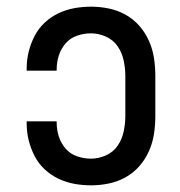

<svg xmlns="http://www.w3.org/2000/svg" viewBox="-20 -548 540 576"><path d="M253 8Q228 8 203 3.5Q178 -1 155 -12Q132 -23 113.5 -40.5Q95 -58 83.5 -80.5Q72 -103 66 -127.5Q60 -152 60 -178V-184H150V-180Q150 -159 156.5 -138.5Q163 -118 177 -102Q191 -86 211.5 -79Q232 -72 253 -72Q276 -72 298 -82Q320 -92 333 -111Q346 -130 351 -153.5Q356 -177 356 -200V-320Q356 -343 351 -366.5Q346 -390 333 -409Q320 -428 298 -438Q276 -448 253 -448Q232 -448 211.5 -441Q191 -434 177 -418Q163 -402 156.5 -381.5Q150 -361 150 -340V-336H60V-342Q60 -368 66 -392.5Q72 -417 83.5 -439.5Q95 -462 113.5 -479.5Q132 -497 155 -508Q178 -519 203 -523.5Q228 -528 253 -528Q280 -528 306.5 -522.5Q333 -517 356.5 -504Q380 -491 398 -470.5Q416 -450 427 -425Q438 -400 442 -373.5Q446 -347 446 -320V-200Q446 -173 442 -146.5Q438 -120 427 -95Q416 -70 398 -49.5Q380 -29 356.5 -16Q333 -3 306.5 2.5Q280 8 253 8Z"/></svg>

Font: Iosevka Bendy Medium
Style: Regular
Weight: 500
Monospace: yes
Designer: Belleve Invis
Foundry: Belleve Invis
Version: Version 30.1.2